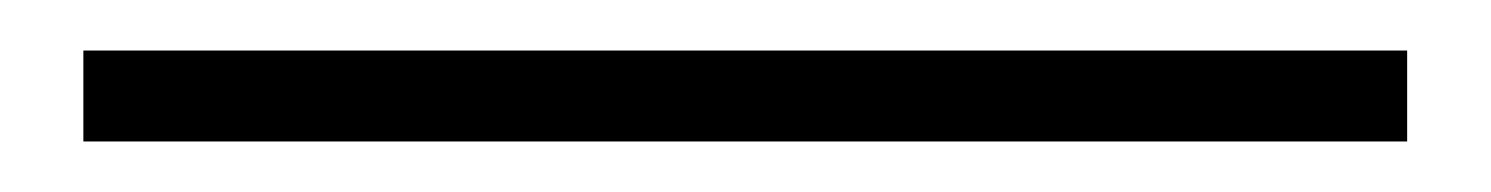

<svg xmlns="http://www.w3.org/2000/svg" viewBox="-20 70 590 76"><path d="M13 126V90H537V126Z"/></svg>

Font: Noto Sans TC
Style: Regular
Weight: 100
Designer: Ryoko NISHIZUKA 西塚涼子 (kana, bopomofo & ideographs); Paul D. Hunt (Latin, Greek & Cyrillic); Sandoll Communications 산돌커뮤니
Foundry: Adobe
Version: Version 2.004;hotconv 1.0.118;makeotfexe 2.5.65603